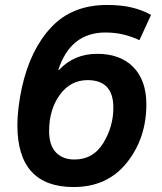

<svg xmlns="http://www.w3.org/2000/svg" viewBox="-20 -744 653 774"><path d="M570 -323Q570 -420 517.5 -473.5Q465 -527 372 -527Q278 -527 218 -462H215Q264 -613 405 -613Q447 -613 482.5 -603.5Q518 -594 542 -582L589 -684Q555 -703 512.5 -713.5Q470 -724 411 -724Q271 -724 186.5 -634Q102 -544 68 -390Q60 -354 55 -313Q50 -272 50 -240Q50 10 277 10Q413 10 491.5 -88.5Q570 -187 570 -323ZM178 -216Q178 -302 221 -361.5Q264 -421 333 -421Q437 -421 437 -310Q437 -234 396.5 -167.5Q356 -101 280 -101Q233 -101 205.5 -129.5Q178 -158 178 -216Z"/></svg>

Font: Noto Sans UI SemiCondensed
Style: Bold Italic
Weight: 700
Width: 4
Designer: Monotype Design Team
Foundry: Monotype Imaging Inc.
Version: 1.001